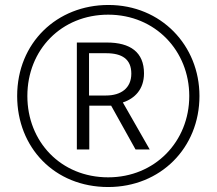

<svg xmlns="http://www.w3.org/2000/svg" viewBox="-20 -743 871 772"><path d="M415 9C625 9 782 -148 782 -357C782 -560 628 -723 416 -723C209 -723 49 -571 49 -357C49 -151 198 9 415 9ZM415 -30C224 -30 90 -174 90 -357C90 -543 227 -684 415 -684C605 -684 741 -538 741 -357C741 -174 603 -30 415 -30ZM289 -142H339V-318H427L525 -142H582L474 -331C522 -347 559 -384 559 -448C559 -533 504 -572 410 -572H289ZM406 -359H338V-529H407C471 -529 508 -505 508 -447C508 -388 466 -359 406 -359Z"/></svg>

Font: Noto Sans Gujarati SemiCondensed Light
Style: Regular
Weight: 300
Width: 4
Designer: Jelle Bosma - Monotype Design Team, Universal Thirst
Foundry: Monotype Imaging Inc.
Version: Version 2.106